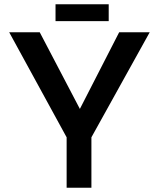

<svg xmlns="http://www.w3.org/2000/svg" viewBox="-20 -879 744 899"><path d="M681 -728 408 -236V0H292V-236L23 -728H166L354 -369L538 -728ZM489 -859V-780H240V-859Z"/></svg>

Font: Josefin Sans SemiBold
Style: Regular
Weight: 600
Designer: Santiago Orozco
Foundry: Typemade
Version: Version 2.000